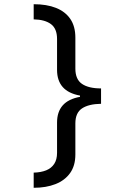

<svg xmlns="http://www.w3.org/2000/svg" viewBox="-20 -734 640 912"><path d="M140 -714Q202 -714 246 -696.5Q290 -679 314 -644Q338 -609 338 -555V-408Q338 -357 369.5 -335.5Q401 -314 460 -314V-241Q401 -240 369.5 -219Q338 -198 338 -148V0Q338 53 313 88Q288 123 243.5 140.5Q199 158 140 158V86Q175 85 199.5 75Q224 65 237.5 44.5Q251 24 251 -8V-152Q251 -203 278 -233.5Q305 -264 360 -274V-280Q305 -290 278 -320.5Q251 -351 251 -402V-549Q251 -598 222 -619.5Q193 -641 140 -642Z"/></svg>

Font: Noto Sans Mono
Style: Regular
Weight: 400
Designer: Monotype Design Team
Foundry: Monotype Imaging Inc.
Version: Version 2.014